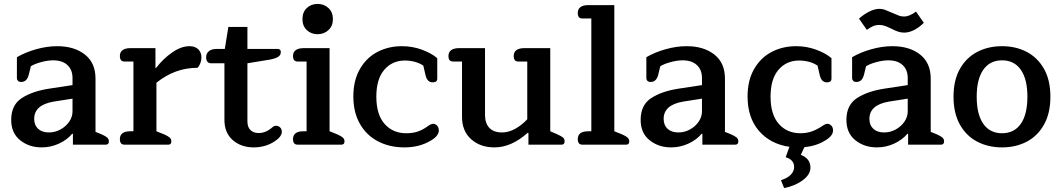

<svg xmlns="http://www.w3.org/2000/svg" viewBox="-20 -736 5398 977"><path d="M37 -126Q37 -202 91 -237Q145 -272 231 -285L349 -303V-339Q349 -381 323 -405Q297 -429 251 -429Q223 -429 189.5 -420Q156 -411 137 -399L127 -358Q122 -338 112.5 -328.5Q103 -319 88 -319Q77 -319 71.5 -324.5Q66 -330 66 -338V-445Q109 -470 164 -485.5Q219 -501 271 -501Q358 -501 412 -458.5Q466 -416 466 -336V-65L498 -52Q518 -43 526 -35.5Q534 -28 534 -17Q534 0 519 0H351V-55H347Q321 -24 279.5 -5Q238 14 192 14Q128 14 82.5 -22.5Q37 -59 37 -126ZM349 -169V-234L253 -219Q154 -202 154 -131Q154 -99 174 -80.5Q194 -62 229 -62Q260 -62 287.5 -77Q315 -92 332 -116.5Q349 -141 349 -169Z M613 0Q590 0 590 -28Q590 -68 643 -68H659V-423H613Q590 -423 590 -451Q590 -471 604 -481Q618 -491 643 -491H771V-390H774Q810 -437 856 -469Q902 -501 944 -501Q973 -501 989 -485Q1005 -469 1005 -444Q1005 -429 999.5 -414.5Q994 -400 985 -391Q870 -391 776 -315V-68L816 -52Q836 -43 844 -35.5Q852 -28 852 -17Q852 0 837 0Z M1122 -126V-414H1054Q1042 -414 1035.5 -422Q1029 -430 1029 -444Q1029 -465 1043.5 -476Q1058 -487 1082 -487H1124L1142 -599H1239V-487H1393Q1400 -487 1404.5 -483Q1409 -479 1409 -472Q1409 -456 1396.5 -447.5Q1384 -439 1355 -433L1239 -414V-119Q1239 -89 1254.5 -74Q1270 -59 1297 -59Q1329 -59 1357 -81Q1360 -83 1367.5 -89.5Q1375 -96 1384 -96Q1397 -96 1405.5 -87.5Q1414 -79 1414 -65Q1414 -40 1375 -15Q1329 14 1271 14Q1207 14 1164.5 -23Q1122 -60 1122 -126Z M1519 -639Q1519 -674 1541 -695Q1563 -716 1596 -716Q1629 -716 1651.5 -695Q1674 -674 1674 -639Q1674 -604 1651.5 -583Q1629 -562 1596 -562Q1563 -562 1541 -583Q1519 -604 1519 -639ZM1494 0Q1471 0 1471 -28Q1471 -68 1524 -68H1540V-423H1494Q1471 -423 1471 -451Q1471 -471 1485 -481Q1499 -491 1524 -491H1657V-68L1697 -52Q1717 -43 1725 -35.5Q1733 -28 1733 -17Q1733 0 1718 0Z M1778 -245Q1778 -327 1811.5 -385Q1845 -443 1901 -472Q1957 -501 2025 -501Q2079 -501 2127.5 -483Q2176 -465 2205 -440V-336Q2205 -317 2182 -317Q2153 -317 2145 -355L2134 -402Q2117 -414 2092.5 -421Q2068 -428 2040 -428Q1976 -428 1935.5 -381Q1895 -334 1895 -244Q1895 -153 1937 -105.5Q1979 -58 2047 -58Q2080 -58 2105.5 -66.5Q2131 -75 2157 -94Q2173 -106 2184 -106Q2196 -106 2204.5 -96.5Q2213 -87 2213 -72Q2213 -45 2173 -21Q2115 14 2038 14Q1962 14 1903 -17Q1844 -48 1811 -106.5Q1778 -165 1778 -245Z M2331 -141V-423H2285Q2262 -423 2262 -451Q2262 -471 2276 -481Q2290 -491 2315 -491H2448V-151Q2448 -109 2470 -85.5Q2492 -62 2535 -62Q2568 -62 2601.5 -80.5Q2635 -99 2663 -129V-423H2617Q2594 -423 2594 -451Q2594 -471 2608 -481Q2622 -491 2647 -491H2780V-68L2817 -52Q2837 -43 2845 -36Q2853 -29 2853 -17Q2853 0 2838 0H2669V-60H2665Q2582 14 2496 14Q2424 14 2377.5 -27.5Q2331 -69 2331 -141Z M2943 0Q2920 0 2920 -28Q2920 -68 2973 -68H2989V-642H2943Q2920 -642 2920 -670Q2920 -690 2934 -700Q2948 -710 2973 -710H3106V-68L3146 -52Q3166 -43 3174 -35.5Q3182 -28 3182 -17Q3182 0 3167 0Z M3240 -126Q3240 -202 3294 -237Q3348 -272 3434 -285L3552 -303V-339Q3552 -381 3526 -405Q3500 -429 3454 -429Q3426 -429 3392.5 -420Q3359 -411 3340 -399L3330 -358Q3325 -338 3315.5 -328.5Q3306 -319 3291 -319Q3280 -319 3274.5 -324.5Q3269 -330 3269 -338V-445Q3312 -470 3367 -485.5Q3422 -501 3474 -501Q3561 -501 3615 -458.5Q3669 -416 3669 -336V-65L3701 -52Q3721 -43 3729 -35.5Q3737 -28 3737 -17Q3737 0 3722 0H3554V-55H3550Q3524 -24 3482.5 -5Q3441 14 3395 14Q3331 14 3285.5 -22.5Q3240 -59 3240 -126ZM3552 -169V-234L3456 -219Q3357 -202 3357 -131Q3357 -99 3377 -80.5Q3397 -62 3432 -62Q3463 -62 3490.5 -77Q3518 -92 3535 -116.5Q3552 -141 3552 -169Z M3954 181Q3988 170 4004.5 152.5Q4021 135 4021 114Q4021 77 3978 64L3997 11Q3900 -3 3842 -70Q3784 -137 3784 -245Q3784 -327 3817.5 -385Q3851 -443 3907 -472Q3963 -501 4031 -501Q4085 -501 4133.5 -483Q4182 -465 4211 -440V-336Q4211 -317 4188 -317Q4159 -317 4151 -355L4140 -402Q4123 -414 4098.5 -421Q4074 -428 4046 -428Q3982 -428 3941.5 -381Q3901 -334 3901 -244Q3901 -153 3943 -105.5Q3985 -58 4053 -58Q4084 -58 4110 -67Q4136 -76 4163 -94Q4180 -106 4190 -106Q4202 -106 4210.5 -96.5Q4219 -87 4219 -72Q4219 -45 4179 -21Q4134 7 4073 13L4055 52Q4104 71 4104 117Q4104 152 4065 181Q4026 210 3970 221Z M4516 -590Q4497 -599 4483.5 -604Q4470 -609 4455 -609Q4437 -609 4423 -603Q4409 -597 4391 -584L4351 -641Q4375 -663 4403 -677Q4431 -691 4455 -691Q4470 -691 4483.5 -686Q4497 -681 4519 -671Q4542 -661 4554 -656.5Q4566 -652 4580 -652Q4608 -652 4641 -677L4681 -620Q4657 -596 4631 -583Q4605 -570 4581 -570Q4565 -570 4550 -575Q4535 -580 4516 -590ZM4287 -126Q4287 -202 4341 -237Q4395 -272 4481 -285L4599 -303V-339Q4599 -381 4573 -405Q4547 -429 4501 -429Q4473 -429 4439.5 -420Q4406 -411 4387 -399L4377 -358Q4372 -338 4362.5 -328.5Q4353 -319 4338 -319Q4327 -319 4321.5 -324.5Q4316 -330 4316 -338V-445Q4359 -470 4414 -485.5Q4469 -501 4521 -501Q4608 -501 4662 -458.5Q4716 -416 4716 -336V-65L4748 -52Q4768 -43 4776 -35.5Q4784 -28 4784 -17Q4784 0 4769 0H4601V-55H4597Q4571 -24 4529.5 -5Q4488 14 4442 14Q4378 14 4332.5 -22.5Q4287 -59 4287 -126ZM4599 -169V-234L4503 -219Q4404 -202 4404 -131Q4404 -99 4424 -80.5Q4444 -62 4479 -62Q4510 -62 4537.5 -77Q4565 -92 4582 -116.5Q4599 -141 4599 -169Z M4832 -244Q4832 -328 4864.5 -385.5Q4897 -443 4953 -472Q5009 -501 5079 -501Q5149 -501 5204.5 -472Q5260 -443 5292.5 -385.5Q5325 -328 5325 -244Q5325 -160 5292.5 -102Q5260 -44 5204.5 -15Q5149 14 5079 14Q5009 14 4953 -15Q4897 -44 4864.5 -102Q4832 -160 4832 -244ZM5208 -244Q5208 -333 5174.5 -381Q5141 -429 5079 -429Q5017 -429 4983.5 -381Q4950 -333 4950 -244Q4950 -154 4983.5 -106Q5017 -58 5079 -58Q5141 -58 5174.5 -106Q5208 -154 5208 -244Z"/></svg>

Font: Maitree Semibold
Style: Regular
Weight: 600
Designer: CadsonDemak Team
Foundry: CadsonDemak
Version: Version 1.010